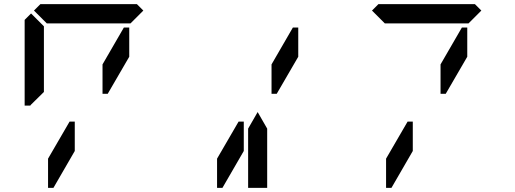

<svg xmlns="http://www.w3.org/2000/svg" viewBox="-20 -1020 2488 927"><path d="M144 -969 175 -1000H641L672 -969L610 -907H590H454H362H226H206ZM130 -515 126 -510H99V-924L130 -955L192 -893V-887V-782V-576ZM578 -887H604V-746L500 -567H475V-709ZM341 -291 238 -113H212V-254L316 -433H341Z M1394 -887H1420V-746L1316 -567H1291V-709ZM1157 -291 1054 -113H1028V-254L1132 -433H1157ZM1270 -157V-113H1178V-327V-399L1224 -479L1270 -399V-327Z M1776 -969 1807 -1000H2273L2304 -969L2242 -907H2222H2086H1994H1858H1838ZM2210 -887H2236V-746L2132 -567H2107V-709ZM1973 -291 1870 -113H1844V-254L1948 -433H1973Z"/></svg>

Font: DSEG14 Classic
Style: Regular
Weight: 400
Designer: Keshikan(Twitter:@keshinomi_88pro)
Version: Version 0.46